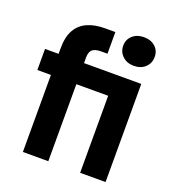

<svg xmlns="http://www.w3.org/2000/svg" viewBox="-135 -852 875 958"><g transform="rotate(20 302.5 -372.5)"><path d="M94 0V-409H22V-521H94V-549Q94 -612 115.5 -649Q137 -686 176 -703Q215 -720 268 -720H323V-605H289Q257 -605 243 -592.5Q229 -580 229 -550V-521H533V0H398V-409H229V0ZM466 -593Q430 -593 406.5 -615Q383 -637 383 -670Q383 -703 406.5 -724Q430 -745 466 -745Q504 -745 527 -724Q550 -703 550 -670Q550 -637 527 -615Q504 -593 466 -593Z"/></g></svg>

Font: DM Sans 10pt
Style: Bold
Weight: 700
Version: Version 4.004;gftools[0.9.30]